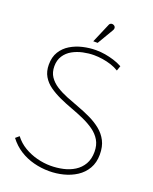

<svg xmlns="http://www.w3.org/2000/svg" viewBox="-162 -967 851 1068"><g transform="rotate(20 263.5 -433.0)"><path d="M328 -844Q332 -850 333 -856Q334 -862 331.5 -867Q329 -872 323 -875Q317 -878 311.5 -877.5Q306 -877 301.5 -873.5Q297 -870 295 -863L247 -751H273ZM426 -643 436 -672Q412 -685 386 -693Q360 -701 333.5 -705.5Q307 -710 279 -710Q241 -710 202 -701Q163 -692 130.5 -672.5Q98 -653 78.5 -621.5Q59 -590 59 -545Q59 -505 76 -476Q93 -447 122 -426.5Q151 -406 187 -389.5Q223 -373 261.5 -359Q300 -345 336 -329Q372 -313 401 -292.5Q430 -272 447 -243.5Q464 -215 464 -175Q464 -132 446.5 -102Q429 -72 399.5 -53.5Q370 -35 333.5 -27Q297 -19 260 -19Q220 -19 179.5 -29.5Q139 -40 103.5 -61Q68 -82 43 -115L22 -97Q51 -59 89 -35Q127 -11 171.5 0.5Q216 12 262 12Q305 12 346.5 1.5Q388 -9 422 -31Q456 -53 476.5 -88Q497 -123 497 -171Q497 -218 480 -251Q463 -284 434 -307.5Q405 -331 368.5 -348.5Q332 -366 293.5 -380Q255 -394 219 -408.5Q183 -423 154 -441.5Q125 -460 108 -485.5Q91 -511 91 -547Q91 -583 108 -609Q125 -635 153 -650.5Q181 -666 214 -673Q247 -680 278 -680Q303 -680 329 -676Q355 -672 380 -664Q405 -656 426 -643Z"/></g></svg>

Font: Advent Pro ExtraLight
Style: Regular
Weight: 250
Version: Version 3.000